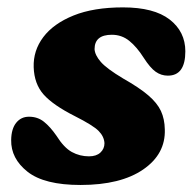

<svg xmlns="http://www.w3.org/2000/svg" viewBox="-20 -500 542 533"><path d="M227 -66Q247.5 -66 258.8 -76.5Q270 -87 270 -102.5Q269 -121 253.8 -136.5Q238.5 -152 188 -177.5Q127.5 -208 101.2 -237.5Q75 -267 73.5 -313.5Q72 -359.5 100.2 -397Q128.5 -434.5 184.2 -457Q240 -479.5 321.5 -479.5Q407.5 -479.5 451 -445.8Q494.5 -412 494.5 -357.5Q494.5 -290 446 -290Q427.5 -290 412.2 -300.8Q397 -311.5 379 -339.5Q360 -369.5 339 -386.5Q318 -403.5 290.5 -403.5Q242.5 -403.5 242.5 -363.5Q243.5 -347 259.8 -328.2Q276 -309.5 322 -282Q367 -256.5 391.8 -235.2Q416.5 -214 426.8 -191.8Q437 -169.5 437.5 -141Q440 -72.5 377.5 -29.5Q315 13.5 203.5 13.5Q103 13.5 56.5 -23.2Q10 -60 11 -111.5Q11.5 -142.5 25 -159.2Q38.5 -176 60.5 -176Q84.5 -176 102 -162Q119.5 -148 136.5 -123.5Q157.5 -90 179.5 -78Q201.5 -66 227 -66Z"/></svg>

Font: Fraunces 9pt S100
Style: Bold Italic
Weight: 700
Italic angle: -16°
Version: Version 1.000; ttfautohint (v1.8.3)